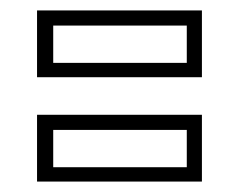

<svg xmlns="http://www.w3.org/2000/svg" viewBox="-20 -486 458 368"><path d="M51 -138V-266H367V-138ZM82 -165.5H338V-237H82ZM51 -338V-466H367V-338ZM82 -365.5H338V-437H82Z"/></svg>

Font: Tourney Light
Style: Regular
Weight: 300
Version: Version 1.015